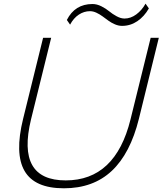

<svg xmlns="http://www.w3.org/2000/svg" viewBox="-20 -1016 885 1046"><path d="M800.8 -810.1H845.2L736.8 -369.1Q689.9 -179.7 588.9 -85Q487.8 9.8 328.1 9.8Q168.5 9.8 113.8 -84.7Q59.1 -179.2 106 -369.1L214.8 -810.1H258.8L148.9 -365.2Q68.4 -33.2 337.9 -33.2Q608.9 -33.2 690.9 -365.2ZM772.9 -996.1 791 -970.2Q766.1 -926.3 728.3 -900.6Q690.4 -875 645 -875Q626 -875 606.4 -883.3Q586.9 -891.6 570.8 -903.3Q554.7 -915 538.8 -926.8Q522.9 -938.5 505.1 -946.8Q487.3 -955.1 470.2 -955.1Q438 -955.1 409.4 -936.3Q380.9 -917.5 361.8 -881.8L344.2 -907.2Q388.2 -994.1 483.9 -994.1Q507.8 -994.1 532.5 -981.7Q557.1 -969.2 574.7 -954.6Q592.3 -939.9 615.2 -927.5Q638.2 -915 658.2 -915Q691.9 -915 722.4 -937.5Q752.9 -960 772.9 -996.1Z"/></svg>

Font: Sinkin Sans 200 X Light Italic
Style: Regular
Weight: 200
Italic angle: -112°
Designer: Keith Bates
Foundry: K-Type
Version: Sinkin Sans (version 1.0)  by Keith Bates   •   © 2014   www